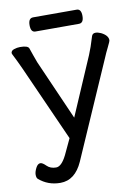

<svg xmlns="http://www.w3.org/2000/svg" viewBox="-94 -915 718 990"><g transform="rotate(-10 264.5 -419.5)"><path d="M141 13Q76 13 29 -28Q22 -34 22 -51Q22 -65 32 -85Q42 -105 56 -105Q67 -105 85 -87Q103 -69 133 -69Q161 -69 188 -123L227 -206L51 -600Q29 -648 19 -667Q9 -686 9 -689Q9 -702 25 -707.5Q41 -713 57 -713Q98 -713 103.5 -697.5Q109 -682 117 -658.5Q125 -635 131 -620L269 -306L400 -610Q415 -645 433 -705Q438 -718 453 -718Q465 -718 481 -711Q517 -693 517 -668Q517 -662 502.5 -633Q488 -604 480 -584L258 -77Q218 13 141 13ZM377 -778H149Q125 -778 125 -815Q125 -852 150 -852H378Q402 -852 402 -815Q402 -778 377 -778Z"/></g></svg>

Font: LXGW WenKai Medium
Style: Regular
Weight: 500
Designer: LXGW / Fontworks Inc.
Foundry: LXGW / Fontworks Inc.
Version: Version 1.501; October 10, 2024